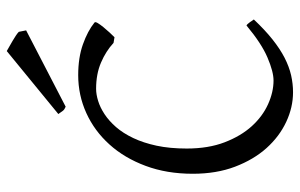

<svg xmlns="http://www.w3.org/2000/svg" viewBox="-182 -702 899 576"><g transform="rotate(-90 268.0 -414.5)"><path d="M497.1 -103Q465.8 -69.8 437.3 -47.1Q408.7 -24.4 382.1 -10.7Q355.5 2.9 329.8 8.8Q304.2 14.6 278.8 14.6Q233.4 14.6 189.7 -5.9Q146 -26.4 111.3 -64.9Q76.7 -103.5 55.4 -159.4Q34.2 -215.3 34.2 -286.1Q34.2 -364.3 57.9 -427.7Q81.5 -491.2 122.1 -536.1Q162.6 -581.1 216.3 -605.5Q270 -629.9 330.1 -629.9Q382.8 -629.9 422.6 -615.7Q462.4 -601.6 487.8 -581.1Q490.7 -578.6 486.3 -571.3Q481.9 -564 474.4 -554.7Q466.8 -545.4 458.3 -536.1Q449.7 -526.9 443.8 -521L426.8 -523.9Q401.9 -546.9 367.7 -561.5Q333.5 -576.2 289.1 -576.2Q272.5 -576.2 252.7 -570.1Q232.9 -564 212.9 -550.8Q192.9 -537.6 174.3 -516.4Q155.8 -495.1 141.4 -464.8Q127 -434.6 118.4 -394.8Q109.9 -355 109.9 -304.2Q109.9 -239.3 128.7 -190.4Q147.5 -141.6 177 -109.1Q206.5 -76.7 242.9 -60.3Q279.3 -43.9 314 -43.9Q340.3 -43.9 382.8 -62Q425.3 -80.1 479 -125Q481.4 -124 484.1 -120.8Q486.8 -117.7 489.3 -114.3Q491.7 -110.8 493.7 -107.7Q495.6 -104.5 497.1 -103ZM235.4 -667.5Q227.1 -670.9 223.4 -675.5Q219.7 -680.2 213.4 -689.5L402.3 -844.2Q407.2 -841.3 415.5 -836.7Q423.8 -832 432.6 -826.9Q441.4 -821.8 448.7 -816.9Q456.1 -812 460 -808.1L464.4 -786.1Z"/></g></svg>

Font: Gentium Plus Afr
Style: Regular
Weight: 400
Designer: J. Victor Gaultney, Annie Olsen, Iska Routamaa, Becca Hirsbrunner
Foundry: SIL International
Version: Version 5.000